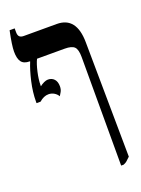

<svg xmlns="http://www.w3.org/2000/svg" viewBox="-165 -719 754 1030"><g transform="rotate(-20 212.5 -203.5)"><path d="M396 209Q382 223 374 229.5Q366 236 355 240H341V-380Q341 -423 326 -438Q311 -453 271 -453H113Q101 -429 91.5 -387Q82 -345 82 -313V-307Q93 -316 106 -322Q119 -328 129 -328Q151 -328 164.5 -313.5Q178 -299 178 -272Q178 -253 169.5 -239.5Q161 -226 159 -222Q151 -236 136.5 -244.5Q122 -253 105 -253Q78 -253 52 -230H29V-237Q29 -292 42.5 -351Q56 -410 73 -451V-453H71Q38 -453 24 -472Q10 -491 10 -531Q10 -566 27 -647H56V-625Q56 -607 64 -599.5Q72 -592 88 -592H276Q388 -592 389 -446Z"/></g></svg>

Font: Noto Serif Hebrew Cond
Style: Bold
Weight: 700
Width: 3
Designer: Monotype Design Team
Foundry: Monotype Imaging Inc.
Version: Version 1.000